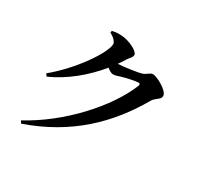

<svg xmlns="http://www.w3.org/2000/svg" viewBox="-174 -1014 1348 1295"><g transform="rotate(30 500.0 -366.5)"><path d="M121 42 133 61C460 -53 666 -256 813 -511C831 -541 870 -551 870 -579C870 -620 768 -673 738 -673C716 -673 699 -649 674 -641C646 -631 531 -615 496 -615C509 -634 522 -652 533 -671C550 -697 563 -701 563 -723C563 -748 486 -790 420 -793C387 -795 369 -791 350 -787L347 -773C379 -756 403 -732 403 -713C403 -649 272 -451 110 -318L123 -300C252 -356 368 -455 455 -561C473 -547 489 -537 501 -537C520 -537 536 -543 557 -550C586 -559 658 -575 679 -575C691 -575 696 -570 691 -556C607 -347 375 -94 121 42Z"/></g></svg>

Font: Noto Serif JP
Style: Bold
Weight: 700
Designer: Ryoko NISHIZUKA 西塚涼子 (kana & ideographs); Frank Grießhammer (Latin, Greek & Cyrillic); Wenlong ZHANG 张文龙 (bopomofo); San
Foundry: Adobe
Version: Version 2.001;hotconv 1.1.0;makeotfexe 2.6.0